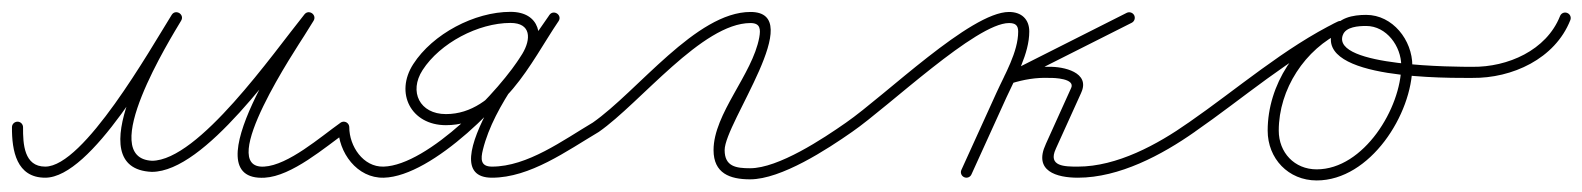

<svg xmlns="http://www.w3.org/2000/svg" viewBox="-30 -295 2711 329"><path d="M0.1 -86.5C-5.2 -86.5 -9.5 -82.3 -9.5 -77.1C-9.8 -36.7 -1.7 9.5 47.5 9.5C126.7 9.5 238.3 -192 280.3 -259.5C283.6 -264.8 281.2 -269.9 277.1 -272.4C273 -274.9 267.3 -274.7 264.1 -269.3C238.7 -226.6 102.3 -6.2 229.9 -0.5C229.9 -0.5 230 -0.5 230.2 -0.5C230.3 -0.5 230.4 -0.5 230.4 -0.5C321.5 -0.9 447.4 -185.3 506.6 -258.5C510.4 -263.1 508.1 -268.4 504.1 -271.3C500.1 -274.1 494.3 -274.6 491.2 -269.5C473.9 -241.9 294.5 16.6 423.5 9.5C470.1 6.9 526.8 -42.5 564.5 -69.3C568.8 -72.3 569.8 -78.2 566.7 -82.5C563.7 -86.8 557.8 -87.8 553.5 -84.7C519.3 -60.5 464 -11.8 422.5 -9.5C338.2 -4.8 480.8 -216.7 491.6 -234.2C497 -242.8 502.1 -251.1 507.3 -259.4C510.4 -264.5 508.4 -269.5 504.7 -272.2C501 -274.8 495.6 -275.1 491.8 -270.5C437.4 -203 310.4 -19.9 230.3 -19.5C230.3 -19.5 230.4 -19.5 230.5 -19.5C230.7 -19.5 230.8 -19.5 230.8 -19.5C134.1 -23.8 263.3 -230.8 280.4 -259.6C283.6 -265 281.2 -270.1 277.2 -272.6C273.1 -275 267.5 -274.8 264.2 -269.5C226.8 -209.5 113.6 -9.5 47.5 -9.5C11.1 -9.5 9.3 -48.4 9.5 -76.9C9.5 -82.2 5.3 -86.5 0.1 -86.5Z M559 -86.5C553.8 -86.5 549.5 -82.2 549.5 -77C549.5 -33.9 581.8 10.8 627.8 9.5C711.7 7.2 840.3 -124.6 881.4 -193.1C904.1 -230.9 895.8 -274.7 844.7 -274.7C783.2 -274.7 711.5 -237 678.1 -185.1C646.1 -135.5 674.4 -80.5 734.1 -80.5C831.4 -80.5 879.6 -188.7 927 -258.6C930.6 -263.8 928.4 -269 924.4 -271.7C920.4 -274.3 914.7 -274.4 911.3 -269.1C881 -223.1 702.1 9.5 813 9.5C878.2 9.5 941.4 -36.5 995.8 -68.8C1000.4 -71.5 1001.8 -77.3 999.2 -81.8C996.5 -86.4 990.7 -87.8 986.2 -85.2C986.2 -85.2 986.2 -85.2 986.2 -85.2C935.1 -54.9 873.9 -9.5 813 -9.5C793.2 -9.5 793.5 -22.6 797.5 -38.6C816.8 -116.5 882.4 -190.8 927.1 -258.7C930.6 -263.9 928.4 -269.2 924.5 -271.8C920.5 -274.4 914.9 -274.4 911.3 -269.2C868.3 -205.9 821.6 -99.5 734.1 -99.5C689.3 -99.5 670.2 -137.8 694.1 -174.9C724 -221.3 789.6 -255.7 844.7 -255.7C880.5 -255.7 880.1 -227.9 865.1 -202.9C827.8 -140.6 703.5 -11.6 627.3 -9.5C592.2 -8.5 568.5 -44.7 568.5 -77C568.5 -82.2 564.2 -86.5 559 -86.5Z M983.2 -71.6C986.2 -67.3 992.1 -66.2 996.4 -69.2C1067.2 -118.6 1173.4 -255.5 1256 -255.5C1272.9 -255.5 1273.6 -245 1271 -230.7C1259.4 -167.5 1192.7 -100.3 1192.7 -37.8C1192.7 2 1220.6 12.3 1255.3 12.3C1308.7 12.3 1387.7 -39.3 1430.4 -69.2C1434.7 -72.2 1435.8 -78.2 1432.8 -82.4C1429.8 -86.7 1423.8 -87.8 1419.6 -84.8C1419.6 -84.8 1419.6 -84.8 1419.6 -84.8C1380.6 -57.5 1303.9 -6.7 1255.3 -6.7C1231.3 -6.7 1211.7 -9.6 1211.7 -37.8C1211.7 -84.6 1354.5 -274.5 1256 -274.5C1162.9 -274.5 1062.7 -138.6 985.6 -84.8C981.3 -81.8 980.2 -75.9 983.2 -71.6Z M1430.4 -69.2C1430.4 -69.2 1430.4 -69.2 1430.4 -69.2C1492.9 -112.4 1642.7 -255.5 1699 -255.5C1709.6 -255.5 1714.7 -251.8 1714.7 -241C1714.7 -206.1 1691.7 -167.5 1677.4 -135.9C1657.4 -91.9 1637.4 -47.9 1617.4 -3.9C1615.2 0.8 1617.3 6.5 1622.1 8.6C1626.8 10.8 1632.5 8.7 1634.6 3.9C1634.6 3.9 1634.6 3.9 1634.6 3.9C1654.6 -40.1 1674.6 -84.1 1694.6 -128.1C1710.3 -162.4 1733.7 -202.8 1733.7 -241C1733.7 -262.3 1720.1 -274.5 1699 -274.5C1633.1 -274.5 1486.8 -131.3 1419.6 -84.8C1415.3 -81.8 1414.2 -75.9 1417.2 -71.6C1420.2 -67.3 1426.1 -66.2 1430.4 -69.2ZM1900.7 -273C1900.7 -273 1900.7 -273 1900.7 -273C1832.4 -238.5 1764.1 -204.1 1695.7 -169.6C1690.5 -167 1689.5 -161.8 1691.2 -157.6C1692.9 -153.4 1697.3 -150.4 1702.8 -152.1C1724.2 -158.7 1745.2 -162.4 1767.6 -161.5C1767.6 -161.5 1767.8 -161.5 1767.9 -161.5C1768.1 -161.5 1768.2 -161.5 1768.2 -161.5C1775.9 -161.7 1813.1 -160.6 1805.4 -144C1805.4 -144 1805.4 -144 1805.4 -144C1805.4 -143.9 1805.3 -143.9 1805.3 -143.9C1790.9 -111.9 1776.4 -79.9 1761.9 -47.9C1761.9 -47.9 1761.9 -47.9 1761.9 -48C1761.9 -48 1762 -48 1762 -48C1740.4 -1.8 1780.6 9.5 1817 9.5C1888 9.5 1961 -29.5 2017.5 -69.2C2021.8 -72.3 2022.8 -78.2 2019.8 -82.5C2016.7 -86.8 2010.8 -87.8 2006.5 -84.8C2006.5 -84.8 2006.5 -84.8 2006.5 -84.8C1953.5 -47.4 1883.9 -9.5 1817 -9.5C1794.8 -9.5 1765 -9.5 1779.2 -40C1779.2 -40 1779.2 -40 1779.2 -40C1779.2 -40.1 1779.2 -40.1 1779.2 -40.1C1793.7 -72.1 1808.2 -104.1 1822.7 -136.1C1822.7 -136.1 1822.6 -136.1 1822.6 -136C1822.6 -136 1822.6 -136 1822.6 -136C1839 -171.2 1791.9 -181.1 1767.8 -180.5C1767.8 -180.5 1767.9 -180.5 1768.1 -180.5C1768.2 -180.5 1768.4 -180.5 1768.4 -180.5C1743.8 -181.4 1720.6 -177.5 1697.2 -170.2C1691.6 -168.5 1690.8 -162.8 1692.7 -158.2C1694.5 -153.6 1699.1 -150.1 1704.3 -152.7C1772.6 -187.1 1840.9 -221.6 1909.3 -256C1914 -258.4 1915.8 -264.1 1913.5 -268.8C1911.1 -273.4 1905.4 -275.3 1900.7 -273Z M2004.2 -71.6C2007.2 -67.3 2013.1 -66.2 2017.4 -69.2C2100.2 -126.5 2180.2 -196.8 2270.5 -240.9C2276.2 -243.7 2277 -249.3 2274.9 -253.6C2272.9 -257.8 2268.1 -260.7 2262.4 -258.1C2191.4 -225.2 2142.2 -149.4 2142.2 -71.2C2142.2 -23.2 2177.7 14.2 2226.2 14.2C2317.8 14.2 2390.1 -99.6 2390.1 -182.5C2390.1 -226.1 2356.5 -269.5 2311 -269.5C2289 -269.5 2261.4 -265 2253 -241.1C2253 -241.1 2253 -241.2 2253 -241.2C2253 -241.2 2253.1 -241.2 2253.1 -241.2C2223.4 -158.1 2454.4 -161.5 2493 -161.5C2498.2 -161.5 2502.5 -165.7 2502.5 -171C2502.5 -176.2 2498.3 -180.5 2493 -180.5C2493 -180.5 2493 -180.5 2493 -180.5C2468.5 -180.5 2251.5 -180.4 2270.9 -234.8C2270.9 -234.8 2271 -234.8 2271 -234.8C2271 -234.8 2271 -234.9 2271 -234.9C2276 -249.3 2298.3 -250.5 2311 -250.5C2345.9 -250.5 2371.1 -215.6 2371.1 -182.5C2371.1 -110.3 2307 -4.8 2226.2 -4.8C2188.1 -4.8 2161.2 -33.6 2161.2 -71.2C2161.2 -142 2206.1 -211.1 2270.4 -240.9C2276.1 -243.5 2276.8 -249.2 2274.8 -253.5C2272.7 -257.8 2267.8 -260.8 2262.2 -258C2171 -213.4 2090.2 -142.7 2006.6 -84.8C2002.3 -81.8 2001.2 -75.9 2004.2 -71.6Z M2492.9 -161.5C2492.9 -161.5 2492.9 -161.5 2492.9 -161.5C2560.9 -160.7 2634.5 -194 2660.8 -260.5C2662.8 -265.4 2660.4 -270.9 2655.5 -272.8C2650.6 -274.8 2645.1 -272.4 2643.2 -267.5C2643.2 -267.5 2643.2 -267.5 2643.2 -267.5C2619.8 -208.5 2553.2 -179.8 2493.1 -180.5C2487.9 -180.6 2483.6 -176.4 2483.5 -171.1C2483.4 -165.9 2487.6 -161.6 2492.9 -161.5Z"/></svg>

Font: FRB American Cursive Extralight
Style: Italic
Weight: 200
Italic angle: -25°
Version: Version 2.0;Modular Font Editor K font №1